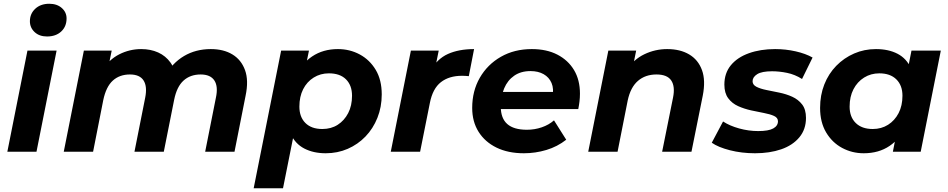

<svg xmlns="http://www.w3.org/2000/svg" viewBox="-20 -807 5041 1021"><path d="M19 0 126 -538H281L174 0ZM230 -613Q189 -613 164 -636.5Q139 -660 139 -694Q139 -734 167.5 -760.5Q196 -787 242 -787Q283 -787 308.5 -764.5Q334 -742 334 -709Q334 -666 305.5 -639.5Q277 -613 230 -613Z M1101 -546Q1169 -546 1216 -517.5Q1263 -489 1283 -434Q1303 -379 1286 -298L1227 0H1071L1128 -287Q1141 -347 1120 -379Q1099 -411 1047 -411Q992 -411 956 -378.5Q920 -346 906 -276L851 0H695L752 -287Q764 -347 743.5 -379Q723 -411 671 -411Q616 -411 580 -378.5Q544 -346 529 -274L475 0H319L426 -538H574L546 -401L522 -432Q559 -490 614 -518Q669 -546 731 -546Q781 -546 821 -528Q861 -510 886.5 -474.5Q912 -439 916 -386L856 -401Q896 -472 958.5 -509Q1021 -546 1101 -546Z M1712 8Q1647 8 1598.5 -17Q1550 -42 1526 -94.5Q1502 -147 1509 -230Q1515 -326 1548.5 -397Q1582 -468 1640 -507Q1698 -546 1777 -546Q1840 -546 1893 -517.5Q1946 -489 1978 -435.5Q2010 -382 2010 -305Q2010 -238 1987 -180.5Q1964 -123 1923.5 -81Q1883 -39 1829 -15.5Q1775 8 1712 8ZM1329 194 1475 -538H1623L1601 -431L1567 -271L1546 -111L1485 194ZM1694 -121Q1741 -121 1776 -143.5Q1811 -166 1831.5 -205.5Q1852 -245 1852 -298Q1852 -353 1820 -385Q1788 -417 1729 -417Q1684 -417 1648 -394.5Q1612 -372 1592 -332.5Q1572 -293 1572 -240Q1572 -185 1604 -153Q1636 -121 1694 -121Z M2058 0 2165 -538H2313L2282 -385L2268 -429Q2304 -494 2362 -520Q2420 -546 2501 -546L2473 -402Q2463 -403 2454.5 -403.5Q2446 -404 2437 -404Q2368 -404 2324.5 -370Q2281 -336 2266 -260L2214 0Z M2766 8Q2682 8 2620.5 -22Q2559 -52 2525 -106Q2491 -160 2491 -233Q2491 -323 2531.5 -393.5Q2572 -464 2643.5 -505Q2715 -546 2808 -546Q2887 -546 2944 -516.5Q3001 -487 3032.5 -434.5Q3064 -382 3064 -309Q3064 -288 3061.5 -267Q3059 -246 3055 -227H2610L2626 -318H2982L2918 -290Q2926 -335 2913 -365.5Q2900 -396 2871 -412.5Q2842 -429 2801 -429Q2750 -429 2714.5 -404.5Q2679 -380 2661 -337Q2643 -294 2643 -240Q2643 -178 2677.5 -147.5Q2712 -117 2782 -117Q2823 -117 2861 -130Q2899 -143 2926 -167L2991 -64Q2944 -27 2885.5 -9.5Q2827 8 2766 8Z M3528 -546Q3597 -546 3645 -517.5Q3693 -489 3713 -434Q3733 -379 3717 -298L3657 0H3501L3559 -288Q3571 -347 3549.5 -379Q3528 -411 3471 -411Q3412 -411 3372.5 -377Q3333 -343 3318 -273L3264 0H3108L3215 -538H3363L3332 -386L3310 -432Q3349 -491 3406.5 -518.5Q3464 -546 3528 -546Z M3995 8Q3924 8 3861.5 -8Q3799 -24 3765 -48L3825 -161Q3860 -138 3910.5 -124Q3961 -110 4012 -110Q4067 -110 4092 -124Q4117 -138 4117 -162Q4117 -181 4096 -190.5Q4075 -200 4043 -206Q4011 -212 3974.5 -220Q3938 -228 3905.5 -242.5Q3873 -257 3852.5 -284.5Q3832 -312 3832 -357Q3832 -418 3866.5 -460Q3901 -502 3962.5 -524Q4024 -546 4102 -546Q4158 -546 4211 -534Q4264 -522 4301 -501L4245 -387Q4207 -411 4165.5 -419.5Q4124 -428 4086 -428Q4031 -428 4006.5 -412.5Q3982 -397 3982 -375Q3982 -356 4002.5 -345.5Q4023 -335 4055 -328.5Q4087 -322 4124 -314.5Q4161 -307 4193 -292.5Q4225 -278 4245.5 -251.5Q4266 -225 4266 -180Q4266 -119 4230.5 -76.5Q4195 -34 4134 -13Q4073 8 3995 8Z M4573 8Q4511 8 4458 -20.5Q4405 -49 4373 -103Q4341 -157 4341 -233Q4341 -301 4363.5 -358Q4386 -415 4427 -457Q4468 -499 4522 -522.5Q4576 -546 4638 -546Q4705 -546 4753 -521Q4801 -496 4824.5 -443.5Q4848 -391 4841 -308Q4836 -213 4802 -141.5Q4768 -70 4710.5 -31Q4653 8 4573 8ZM4621 -121Q4667 -121 4702.5 -143.5Q4738 -166 4758.5 -205.5Q4779 -245 4779 -298Q4779 -353 4746.5 -385Q4714 -417 4656 -417Q4611 -417 4575 -394.5Q4539 -372 4518.5 -332.5Q4498 -293 4498 -240Q4498 -185 4530.5 -153Q4563 -121 4621 -121ZM4728 0 4749 -107 4784 -267 4805 -427 4827 -538H4983L4876 0Z"/></svg>

Font: MOST Montserrat
Style: Bold Italic
Weight: 700
Italic angle: -11.3°
Designer: Julieta Ulanovsky
Foundry: Julieta Ulanovsky
Version: Version 8.000;March 11, 2024;FontCreator 15.0.0.2926 64-bit